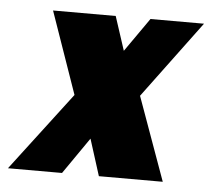

<svg xmlns="http://www.w3.org/2000/svg" viewBox="-102 -489 586 532"><g transform="rotate(5 191.0 -223.0)"><path d="M-61.5 0H88.9L159.2 -101.6L191.4 0H369.1L285.6 -231.9L444.8 -446.3H295.9L230 -352.1L199.2 -446.3H24.9L104.5 -218.3Z"/></g></svg>

Font: Roboto Flex Super Cond Black
Style: Italic
Weight: 900
Width: 3
Italic angle: -10°
Designer: Berlow after Robertson
Foundry: Google
Version: Version 3.200;Glyphs 3.3 (3311)